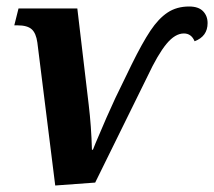

<svg xmlns="http://www.w3.org/2000/svg" viewBox="-20 -562 659 591"><path d="M95 -431Q91 -460 77.5 -472Q64 -484 34 -484H24L37 -536H218L253 -240Q261 -174 263 -101H266L274 -121Q311 -209 335 -260L385 -363Q418 -430 443 -467.5Q468 -505 496 -523.5Q524 -542 562 -542Q591 -542 605 -527.5Q619 -513 619 -491Q619 -450 579 -435Q569 -459 546 -459Q519 -459 492.5 -427Q466 -395 434 -327L273 0L150 9Z"/></svg>

Font: Noto Serif Narrow
Style: Bold Italic
Weight: 700
Width: 4
Italic angle: -12°
Designer: Monotype Design Team
Foundry: Monotype Imaging Inc.
Version: Version 1.001